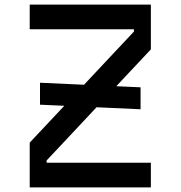

<svg xmlns="http://www.w3.org/2000/svg" viewBox="-20 -820 790 840"><path d="M110 -196 566 -682V-692H110V-800H640V-604L184 -118V-108H640V0H110ZM155 -458 595 -438V-342L155 -362Z"/></svg>

Font: Martian Mono VF sWd Rg
Style: Regular
Weight: 400
Width: 6
Monospace: yes
Designer: Roman Shamin
Foundry: Evil Martians
Version: Version 1.100